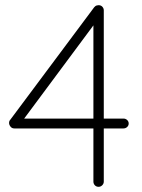

<svg xmlns="http://www.w3.org/2000/svg" viewBox="-20 -720 546 740"><path d="M360 0Q351 0 345.5 -6Q340 -12 340 -20V-645L351 -637L65 -252L62 -263H456Q464 -263 470 -257.5Q476 -252 476 -244Q476 -236 470 -230.5Q464 -225 456 -225H35Q26 -225 20.5 -232Q15 -239 15 -246Q15 -254 20 -259L343 -692Q348 -698 353.5 -699Q359 -700 360 -700Q369 -700 374.5 -694Q380 -688 380 -680V-20Q380 -12 374 -6Q368 0 360 0Z"/></svg>

Font: Quicksand Light Light
Style: Regular
Weight: 300
Version: Version 3.006